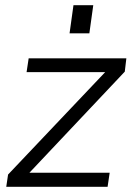

<svg xmlns="http://www.w3.org/2000/svg" viewBox="-20 -717 513 737"><path d="M4 0 11 -47 395 -452 399 -440H82L90 -493H465L459 -442L76 -36L73 -54H401L393 0ZM247 -589 262 -697H338L323 -589Z"/></svg>

Font: Hanken Grotesk Light
Style: Italic
Weight: 300
Italic angle: -8°
Designer: Alfredo Marco Pradil
Foundry: Hanken Design Co.
Version: Version 3.013